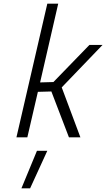

<svg xmlns="http://www.w3.org/2000/svg" viewBox="-20 -743 575 1039"><path d="M180 73H236L143 276H96ZM236 -723H295L197 -297L269 -299L464 -500H535L314 -270L415 0H353L258 -248L185 -246L128 0H69Z"/></svg>

Font: Cairo Light
Style: Italic
Weight: 300
Italic angle: -13°
Designer: Mohamed Gaber, Accademia di Belle Arti di Urbino and others
Foundry: Kief Type Foundry, Accademia di Belle Arti di Urbino and others
Version: Version 3.011